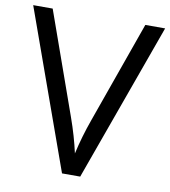

<svg xmlns="http://www.w3.org/2000/svg" viewBox="-81 -783 756 853"><g transform="rotate(10 297.5 -357.0)"><path d="M505.9 -713.9H595.2L337.9 0H255.9L0 -713.9H87.9L252 -252Q280.3 -172.4 296.9 -97.2Q314.5 -176.3 342.8 -254.9Z"/></g></svg>

Font: Shl
Style: Regular
Weight: 400
Foundry: Saber Rastikerdar (saber.rastikerdar@gmail.com)
Version: Version 3.4.0